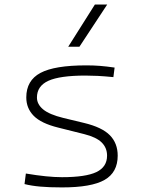

<svg xmlns="http://www.w3.org/2000/svg" viewBox="-20 -815 626 845"><path d="M252.9 9.8Q196.8 9.8 157.7 6.3Q118.7 2.9 87.9 -4.9L93.8 -51.3Q189 -35.2 252.9 -35.2Q356.9 -35.2 404.1 -57.6Q451.2 -80.1 451.2 -129.9Q451.2 -164.6 427.5 -188Q403.8 -211.4 351.1 -224.6L236.3 -253.4Q161.1 -272 128.4 -305.2Q95.7 -338.4 95.7 -386.2Q95.7 -460.9 158 -494.1Q220.2 -527.3 359.4 -527.3Q391.6 -527.3 419.7 -525.1Q447.8 -522.9 484.4 -517.6L479 -475.6Q439 -479.5 409.9 -481Q380.9 -482.4 356.4 -482.4Q243.7 -482.4 193.1 -459.5Q142.6 -436.5 142.6 -385.7Q142.6 -356.4 169.7 -333.7Q196.8 -311 258.8 -295.9L350.1 -273.9Q429.2 -254.9 463.6 -219.7Q498 -184.6 498 -129.9Q498 -56.2 440.2 -23.2Q382.3 9.8 252.9 9.8ZM280.3 -609.4 397.5 -794.9H451.7L329.6 -609.4Z"/></svg>

Font: Cascadia Mono ExtraLight
Style: Regular
Weight: 200
Monospace: yes
Designer: Aaron Bell
Foundry: Saja Typeworks
Version: Version 2404.023; ttfautohint (v1.8.4)